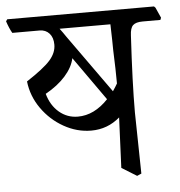

<svg xmlns="http://www.w3.org/2000/svg" viewBox="-67 -621 658 700"><g transform="rotate(-5 262.0 -271.0)"><path d="M541 -525H476Q451 -525 440.5 -515Q430 -505 429 -478Q419 -306 419 -198L423 27L407 34L352 0L360 -184Q315 -145 255 -145Q203 -145 155 -172Q107 -199 75 -244.5Q43 -290 37 -344Q100 -385 124 -412Q148 -439 148 -469Q148 -495 134.5 -510Q121 -525 99 -525H-1Q-11 -542 -20 -569L-15 -576H522L527 -571L544 -533ZM360 -430Q360 -457 358 -525H172L183 -510L194 -494L346 -281Q358 -299 363 -308Q363 -357 360 -430ZM322 -254 209 -414Q202 -381 174 -349.5Q146 -318 101 -293Q113 -250 142.5 -225Q172 -200 211 -200Q271 -200 322 -254Z"/></g></svg>

Font: Sahitya
Style: Regular
Weight: 400
Designer: Juan Pablo del Peral
Foundry: Juan Pablo del Peral (http://www.huertatipografica.com)
Version: Version 1.001;PS 001.000;hotconv 1.0.70;makeotf.lib2.5.58329